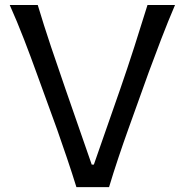

<svg xmlns="http://www.w3.org/2000/svg" viewBox="-20 -770 761 790"><path d="M294.4 0Q276.9 -56.6 255.4 -120.1Q233.9 -183.6 214.8 -237.8L129.4 -472.7Q107.9 -532.7 78.9 -607.9Q49.8 -683.1 20 -749.5H135.3Q159.7 -668 190.4 -576.2Q221.2 -484.4 249.5 -403.3L357.4 -92.8H366.2L475.1 -404.8Q503.9 -487.8 532.7 -577.4Q561.5 -667 586.9 -749.5H700.2Q671.9 -683.6 643.3 -609.1Q614.7 -534.7 592.3 -473.6L507.3 -236.8Q487.8 -182.6 466.8 -119.9Q445.8 -57.1 428.7 0Z"/></svg>

Font: Pinar DS3-Regular
Style: Regular
Weight: 400
Designer: Amin Abedi
Version: Version 2.000